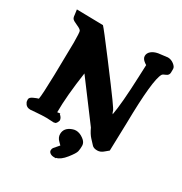

<svg xmlns="http://www.w3.org/2000/svg" viewBox="-194 -807 1085 1143"><g transform="rotate(30 348.5 -236.0)"><path d="M339.8 190.4Q323.2 190.4 312.5 182.9Q301.8 175.3 301.8 164.6Q301.8 153.8 306.9 146.7Q312 139.6 322.8 128.2Q333.5 116.7 337.4 111.3Q333 106.4 322.3 96.2Q301.8 76.7 301.8 52.7Q301.8 9.8 349.6 -7.8Q361.8 -12.7 374.5 -12.7Q399.9 -12.7 426.3 6.8Q450.7 24.4 450.7 47.9Q450.7 71.3 447 87.4Q443.4 103.5 412.4 142.6Q381.3 181.6 352.1 188V190.4ZM198.7 -636.2Q212.4 -623 323 -476.6Q433.6 -330.1 469.7 -279.8Q505.9 -229.5 506.1 -223.4Q506.3 -217.3 514.2 -205.1Q529.8 -287.6 537.1 -476.6L540.5 -558.6L528.8 -566.4Q505.9 -583 505.9 -602.1Q505.9 -621.1 522.2 -635.5Q538.6 -649.9 567.4 -655.3L629.9 -663.1Q652.8 -663.1 671.9 -648.2Q690.9 -633.3 690.9 -619.6V-595.7Q690.9 -575.2 671.9 -567.9Q652.8 -560.5 648.9 -554.2Q617.2 -502.9 612.8 -202.1L607.4 -9.8L585 8.8Q564.9 27.3 542 27.3H541Q516.6 27.3 505.4 14.6Q494.1 2 476.3 -16.8Q458.5 -35.6 441.4 -72.3Q344.2 -202.1 247.1 -332Q222.2 -162.6 222.2 -50.8L241.7 -53.7V-48.8Q260.3 -33.2 260.3 -15.6L254.9 -1.5Q249 6.3 247.1 8.8Q235.4 12.2 234.4 12.2L184.6 9.8Q152.8 9.8 116 12.9Q79.1 16.1 75.2 16.1Q46.9 16.1 35.2 -10.3Q32.2 -16.1 32.2 -29.8Q32.2 -43.5 54.2 -53.5Q76.2 -63.5 87.4 -66.4Q93.3 -94.7 96.7 -234.4L100.6 -459.5Q100.1 -526.9 96.4 -536.9Q92.8 -546.9 65.7 -558.6Q38.6 -570.3 31 -578.1Q23.4 -585.9 22.5 -605L17.6 -639.6Z"/></g></svg>

Font: Drukaatie burti
Style: Bold
Weight: 700
Version: Version 0.14